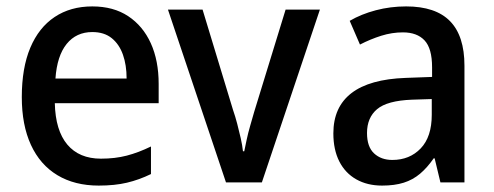

<svg xmlns="http://www.w3.org/2000/svg" viewBox="-20 -569 1541 599"><path d="M268 -549Q334 -549 380 -518.5Q426 -488 450.5 -434Q475 -380 475 -307V-247H151Q153 -162 190 -118Q227 -74 295 -74Q339 -74 375.5 -83.5Q412 -93 451 -112V-26Q414 -8 376 1Q338 10 288 10Q213 10 159 -22.5Q105 -55 76.5 -117Q48 -179 48 -266Q48 -357 74.5 -420Q101 -483 150.5 -516Q200 -549 268 -549ZM268 -469Q218 -469 188 -432Q158 -395 153 -324H375Q375 -366 363.5 -398.5Q352 -431 328.5 -450Q305 -469 268 -469Z M685 0 504 -539H612L707 -226Q714 -206 720 -183Q726 -160 731 -138Q736 -116 738 -97H742Q745 -112 749.5 -133Q754 -154 760.5 -176.5Q767 -199 773 -220L871 -539H978L797 0Z M1247 -549Q1339 -549 1384 -503Q1429 -457 1429 -364V0H1354L1336 -75H1333Q1313 -46 1290.5 -27Q1268 -8 1239.5 1Q1211 10 1172 10Q1126 10 1091.5 -9.5Q1057 -29 1038.5 -65.5Q1020 -102 1020 -153Q1020 -235 1076.5 -278.5Q1133 -322 1246 -326L1328 -329V-359Q1328 -418 1304.5 -443Q1281 -468 1237 -468Q1203 -468 1169.5 -457.5Q1136 -447 1103 -430L1071 -504Q1107 -525 1152.5 -537Q1198 -549 1247 -549ZM1265 -258Q1188 -255 1156.5 -228.5Q1125 -202 1125 -154Q1125 -111 1147 -90.5Q1169 -70 1204 -70Q1258 -70 1292.5 -106Q1327 -142 1327 -211V-260Z"/></svg>

Font: Noto Sans Hebrew SemiCondensed Medium
Style: Regular
Weight: 500
Width: 4
Designer: Monotype Design Team
Foundry: Monotype Imaging Inc.
Version: Version 2.003